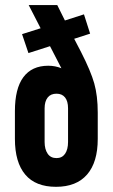

<svg xmlns="http://www.w3.org/2000/svg" viewBox="-20 -718 439 748"><path d="M360.8 -278.8V-176.8Q360.8 -85.9 319.3 -38.1Q277.8 9.8 198.2 9.8Q118.7 9.8 78.6 -37.6Q38.1 -85.4 38.1 -176.8V-285.2Q38.1 -372.6 70.8 -417Q104 -461.9 168 -461.9Q195.3 -461.9 219.2 -452.1L174.8 -538.1L90.8 -511.2L65.9 -585L138.2 -607.9L91.8 -698.2H203.1L232.9 -638.2L307.1 -662.1L331.1 -586.9L269 -566.9L295.9 -515.1Q333.5 -441.4 347.2 -393.1Q360.8 -344.7 360.8 -278.8ZM245.1 -295.9Q245.1 -323.7 233.4 -338.4Q221.7 -353 200.2 -353Q177.7 -353 166 -338.4Q153.8 -323.2 153.8 -295.9V-165Q153.8 -136.2 166 -118.7Q177.7 -102.1 200.2 -102.1Q221.7 -102.1 233.4 -118.7Q245.1 -135.7 245.1 -165Z"/></svg>

Font: D-DIN Condensed
Style: DINCondensed-Bold
Weight: 700
Width: 3
Designer: Charles Nix
Foundry: Datto Inc.
Version: Version 1.10